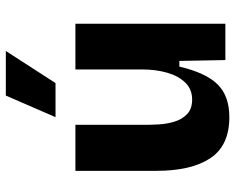

<svg xmlns="http://www.w3.org/2000/svg" viewBox="-96 -718 827 676"><g transform="rotate(-90 318.0 -379.5)"><path d="M244 14Q144 14 99.5 -53Q55 -120 55 -243V-528H217V-281Q217 -262 218.5 -234.5Q220 -207 228 -180Q236 -153 254.5 -135Q273 -117 306 -117Q342 -117 365.5 -141Q389 -165 400.5 -205Q412 -245 412 -294V-528H573V0H445L442 -162H422Q400 -68 359 -27Q318 14 244 14ZM364 -598H244L320 -773H477Z"/></g></svg>

Font: Bricolage Grotesque 10pt ExtraBold
Style: Regular
Weight: 800
Designer: Mathieu Triay
Foundry: Atelier Triay
Version: Version 1.000; ttfautohint (v1.8.4.7-5d5b);gftools[0.9.32]